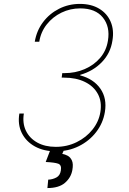

<svg xmlns="http://www.w3.org/2000/svg" viewBox="-20 -757 654 973"><path d="M262.8 9.9Q201.7 9.9 156.8 -14.9Q111.9 -39.8 90.4 -83.1Q68.9 -126.4 78.1 -181.8H100.9Q93 -132.8 111.3 -94.6Q129.6 -56.5 168.9 -34.6Q208.1 -12.8 262.8 -12.8Q320.3 -12.8 368.8 -36.8Q417.3 -60.7 449 -100.7Q480.8 -140.6 488.6 -188.9Q497.2 -241.5 476 -280.7Q454.9 -320 410.3 -341.8Q365.8 -363.6 304 -363.6H292.6L295.5 -386.4H306.8Q361.5 -386.4 408.7 -406.6Q456 -426.8 487.6 -463.8Q519.2 -500.7 527 -551.1Q538.7 -621.4 501.4 -668Q464.1 -714.5 386.4 -714.5Q335.9 -714.5 291.5 -693Q247.2 -671.5 217 -633.3Q186.8 -595.2 179 -545.5H156.2Q165.5 -601.6 198.2 -644.9Q230.8 -688.2 279.5 -712.7Q328.1 -737.2 384.9 -737.2Q442.5 -737.2 482.8 -712.9Q523.1 -688.6 541 -646.5Q558.9 -604.4 549.7 -551.1Q540.1 -487.2 495.7 -441.6Q451.3 -396 386.4 -377.8V-375Q454.5 -356.9 488.8 -307.5Q523.1 -258.2 511.4 -188.9Q502.1 -132.8 467.3 -87.7Q432.5 -42.6 379.6 -16.3Q326.7 9.9 262.8 9.9ZM237.2 -2.8H306.8L295.5 22.7Q308.9 24.9 323 32.3Q337 39.8 344.6 56.8Q352.3 73.9 346.6 105.1Q339.8 143.1 309.1 169.6Q278.4 196 220.2 196L224.4 153.4Q246.1 152.7 265.4 142.6Q284.8 132.5 288.4 106.5Q293 79.2 275 72.6Q257.1 66.1 211.6 63.9Z"/></svg>

Font: Inter UI Thin
Style: Italic
Weight: 100
Italic angle: -9.39999°
Designer: Rasmus Andersson
Foundry: rsms
Version: 3.2;8d6f07862